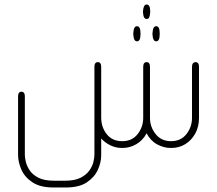

<svg xmlns="http://www.w3.org/2000/svg" viewBox="-20 -655 961 850"><path d="M613 -605Q614 -620 618 -627.5Q622 -635 629 -635Q637 -635 641 -627.5Q645 -620 645 -605V-601Q644 -585 640.5 -578Q637 -571 629 -571Q622 -571 618 -578Q614 -585 613 -601ZM587 -472Q579 -472 575 -479.5Q571 -487 570 -503V-507Q571 -524 575 -531.5Q579 -539 587 -539Q594 -539 598 -531.5Q602 -524 602 -507V-503Q602 -487 598 -479.5Q594 -472 587 -472ZM672 -472Q664 -472 660 -479.5Q656 -487 655 -503V-507Q656 -524 660 -531.5Q664 -539 672 -539Q679 -539 683 -531.5Q687 -524 687 -507V-503Q687 -487 683 -479.5Q679 -472 672 -472ZM629 -65Q613 -34 584 -17Q555 0 523 0H519Q493 0 469 -11.5Q445 -23 428 -42V33Q428 64 413 97Q398 130 364 152.5Q330 175 272 175H216Q158 175 123.5 152Q89 129 74.5 95.5Q60 62 60 31V-228Q60 -239 64 -244Q68 -249 75 -249Q82 -249 86 -244Q90 -239 90 -228V31Q90 43 94.5 62Q99 81 112 100Q125 119 150.5 132Q176 145 219 145H268Q311 145 336.5 132Q362 119 375.5 100Q389 81 393.5 62Q398 43 398 31V-359Q398 -370 402 -375Q406 -380 413 -380Q420 -380 424 -375Q428 -370 428 -359V-135Q428 -92 452.5 -61Q477 -30 521 -30Q565 -30 589.5 -61.5Q614 -93 614 -133V-359Q614 -370 618 -375Q622 -380 629 -380Q636 -380 640 -375Q644 -370 644 -359V-133Q644 -93 669 -61.5Q694 -30 737 -30Q781 -30 805.5 -61.5Q830 -93 830 -133V-359Q830 -370 834.5 -375Q839 -380 845 -380Q853 -380 857 -375Q861 -370 861 -359V-133Q861 -94 844.5 -64Q828 -34 800.5 -17Q773 0 739 0H735Q705 0 675.5 -16Q646 -32 629 -65Z"/></svg>

Font: Beiruti ExtraLight
Style: Regular
Weight: 250
Designer: Arlette Boutros
Foundry: Boutros
Version: Version 1.41